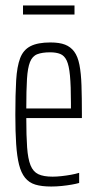

<svg xmlns="http://www.w3.org/2000/svg" viewBox="-20 -673 356 701"><path d="M167 8Q132 8 109 1Q86 -6 71.5 -24Q57 -42 49.5 -72Q42 -102 39 -147Q36 -192 36 -254Q36 -329 39 -379.5Q42 -430 53.5 -460.5Q65 -491 91.5 -504.5Q118 -518 164 -518Q197 -518 217.5 -510Q238 -502 251 -484.5Q264 -467 270 -436.5Q276 -406 277.5 -361.5Q279 -317 279 -256V-242H76Q76 -177 79 -135Q82 -93 91.5 -69.5Q101 -46 120 -37Q139 -28 172 -28Q187 -28 205 -30Q223 -32 239.5 -35Q256 -38 269 -42V-5Q259 -2 242 1Q225 4 205.5 6Q186 8 167 8ZM239 -257V-297Q239 -359 235.5 -396.5Q232 -434 223.5 -452Q215 -470 200 -476Q185 -482 163 -482Q134 -482 116 -475Q98 -468 89.5 -446.5Q81 -425 78.5 -384.5Q76 -344 76 -277H259ZM64 -620V-653H252V-620Z"/></svg>

Font: Saira UltraCondensed ExtraLight
Style: Regular
Weight: 250
Width: 1
Designer: Hector Gatti with collaboration of the Omnibus-Type team
Foundry: Omnibus-Type
Version: Version 1.101